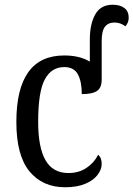

<svg xmlns="http://www.w3.org/2000/svg" viewBox="-20 -780 563 810"><path d="M49 -265Q49 -546 251 -546Q316 -546 359 -520V-613Q359 -679 382 -719.5Q405 -760 455 -760Q487 -760 505 -746Q523 -732 523 -705Q523 -685 509 -669Q488 -685 463 -685Q437 -685 423 -667.5Q409 -650 409 -607V-444Q409 -410 389.5 -396.5Q370 -383 325 -383Q325 -436 308.5 -466.5Q292 -497 251 -497Q197 -497 169 -445Q141 -393 141 -266Q141 -158 172 -104Q203 -50 269 -50Q312 -50 344.5 -71.5Q377 -93 394 -127Q409 -115 409 -88Q409 -65 391.5 -42Q374 -19 339.5 -4.5Q305 10 255 10Q159 10 104 -57.5Q49 -125 49 -265Z"/></svg>

Font: Noto Serif Narrow
Style: Regular
Weight: 400
Width: 4
Designer: Monotype Design Team
Foundry: Monotype Imaging Inc.
Version: Version 1.001